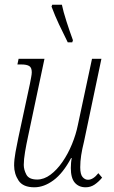

<svg xmlns="http://www.w3.org/2000/svg" viewBox="-20 -786 486 816"><path d="M268 -606Q247 -648 230.5 -683Q214 -718 199 -758L202 -766H243Q249 -737 262.5 -695Q276 -653 290 -615L287 -606ZM126 10Q78 10 59 -18.5Q40 -47 40 -83Q40 -107 46 -140Q52 -173 58 -201L107 -429Q110 -445 112.5 -458Q115 -471 115 -479Q115 -499 104 -505.5Q93 -512 71 -512H54L59 -536H169L99 -205Q92 -173 86.5 -140.5Q81 -108 81 -85Q81 -65 92 -44Q103 -23 138 -23Q167 -23 194.5 -43.5Q222 -64 245.5 -98Q269 -132 286 -173.5Q303 -215 311 -255L371 -536H411L337 -184Q329 -152 325 -126Q321 -100 321 -75Q321 -45 331 -33.5Q341 -22 354 -22Q376 -22 398 -50L414 -31Q399 -13 382 -1.5Q365 10 344 10Q315 10 298 -9.5Q281 -29 281 -72Q281 -82 282 -94Q283 -106 285 -114H282Q248 -50 207.5 -20Q167 10 126 10Z"/></svg>

Font: Noto Serif ExtraCondensed ExtraLight
Style: Italic
Weight: 200
Width: 2
Italic angle: -12°
Designer: Monotype Design Team
Foundry: Monotype Imaging Inc.
Version: Version 2.014; ttfautohint (v1.8.4.7-5d5b)